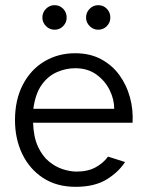

<svg xmlns="http://www.w3.org/2000/svg" viewBox="-20 -711 569 743"><path d="M273 12Q199 12 146.5 -22.5Q94 -57 66 -115.5Q38 -174 38 -246Q38 -325 68.5 -383.5Q99 -442 152 -473.5Q205 -505 271 -505Q328 -505 371 -482Q414 -459 442 -420.5Q470 -382 483 -334Q496 -286 493 -236H108Q110 -180 127 -143.5Q144 -107 169.5 -86Q195 -65 223.5 -56Q252 -47 276 -47Q320 -47 350 -63.5Q380 -80 398 -105L464 -84Q438 -44 391.5 -16Q345 12 273 12ZM109 -290H422Q422 -327 404 -363Q386 -399 352.5 -423Q319 -447 271 -447Q235 -447 200.5 -432Q166 -417 141.5 -383Q117 -349 109 -290ZM360 -596Q341 -596 327 -610Q313 -624 313 -643Q313 -663 327 -677Q341 -691 360 -691Q380 -691 393.5 -677Q407 -663 407 -643Q407 -624 393.5 -610Q380 -596 360 -596ZM191 -596Q172 -596 158 -610Q144 -624 144 -643Q144 -663 158 -677Q172 -691 191 -691Q211 -691 224.5 -677Q238 -663 238 -643Q238 -624 224.5 -610Q211 -596 191 -596Z"/></svg>

Font: Atkinson Hyperlegible Next Light
Style: Regular
Weight: 300
Designer: Elliott Scott, Megan Eiswerth, Linus Boman, Theodore Petrosky, Letters from Sweden
Foundry: Applied Design Works, Letters from Sweden
Version: Version 2.001